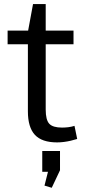

<svg xmlns="http://www.w3.org/2000/svg" viewBox="-20 -690 415 941"><path d="M259.6 7.9Q185.4 7.9 151 -29.1Q116.7 -66.1 116.7 -144.3V-533.6L141.9 -670.2H204V-153.1Q204 -102.1 221.6 -83.4Q239.1 -64.7 283.9 -64.7Q299.4 -64.7 314.9 -66.6Q330.4 -68.4 345.1 -73.2L358.3 -8.9Q342.9 -4.2 326.6 -0.3Q310.3 3.5 293.1 5.7Q275.8 7.9 259.6 7.9ZM17.3 -540H340.3V-472.9H17.3ZM274.1 50V144.5L233.6 230.3L198.1 219.7L228.9 97.3L265.3 152.1L187.1 151.9V50Z"/></svg>

Font: Pathway Extreme 8pt Thin 12pt
Style: Regular
Weight: 100
Version: Version 1.001;gftools[0.9.26]